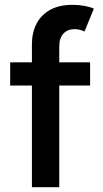

<svg xmlns="http://www.w3.org/2000/svg" viewBox="-20 -782 430 802"><path d="M22.5 -521.5H113.3V-596.7Q113.3 -645.5 132.6 -682.9Q151.9 -720.2 189.7 -741Q227.5 -761.7 281.2 -761.7Q335 -761.7 372.1 -746.1L333 -650.4Q313 -660.2 291 -660.2Q262.2 -660.2 244.9 -641.6Q227.5 -623 227.5 -587.9V-521.5H356.4V-424.8H227.5V0H113.3V-424.8H22.5Z"/></svg>

Font: Reddit Sans Strawberry SemiBold
Style: Regular
Weight: 600
Designer: Stephen Hutchings
Foundry: Reddit
Version: Version 1.013